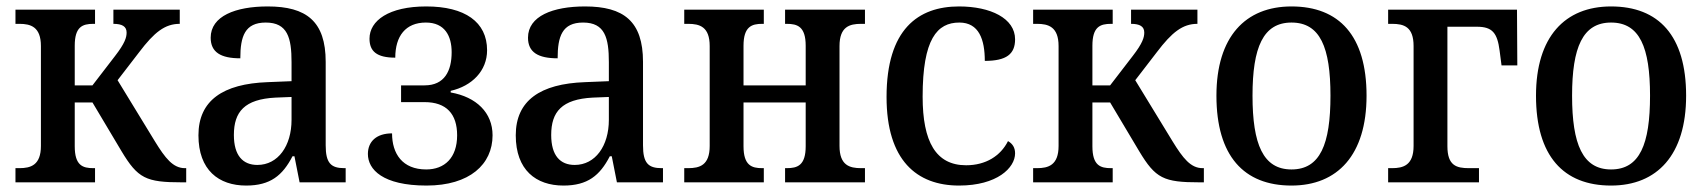

<svg xmlns="http://www.w3.org/2000/svg" viewBox="-20 -566 5293 596"><path d="M28 0H275V-44H270C237 -44 212 -52 212 -112V-248H267L357 -97C408 -12 433 0 545 0H558V-44H554C517 -44 493 -75 461 -127L345 -317L412 -404C459 -466 492 -492 538 -492V-536H332V-492C359 -492 373 -484 373 -465C373 -450 368 -432 337 -392L267 -301H212V-424C212 -483 236 -492 270 -492H275V-536H28V-492H40C75 -492 107 -483 107 -423V-113C107 -53 75 -44 40 -44H28Z M744 10C819 10 857 -21 888 -81H894L910 0H1053V-44H1049C1007 -44 991 -60 991 -115V-374C991 -500 931 -546 811 -546C711 -546 634 -516 634 -449C634 -404 665 -385 726 -385C726 -453 740 -496 805 -496C873 -496 885 -448 885 -373V-314L811 -311C672 -306 596 -254 596 -146C596 -38 659 10 744 10ZM779 -54C734 -54 706 -83 706 -147C706 -219 739 -258 835 -263L885 -265V-194C885 -113 843 -54 779 -54Z M1304 10C1438 10 1509 -56 1509 -146C1509 -216 1459 -265 1379 -279V-284C1445 -299 1492 -346 1492 -410C1492 -498 1423 -546 1303 -546C1187 -546 1127 -502 1127 -446C1127 -407 1149 -387 1207 -387C1207 -454 1239 -496 1302 -496C1361 -496 1382 -454 1382 -404C1382 -346 1360 -301 1298 -301H1225V-249H1298C1366 -249 1399 -212 1399 -146C1399 -76 1360 -40 1303 -40C1229 -40 1197 -89 1197 -152C1149 -152 1122 -127 1122 -88C1122 -40 1168 10 1304 10Z M1729 10C1804 10 1842 -21 1873 -81H1879L1895 0H2038V-44H2034C1992 -44 1976 -60 1976 -115V-374C1976 -500 1916 -546 1796 -546C1696 -546 1619 -516 1619 -449C1619 -404 1650 -385 1711 -385C1711 -453 1725 -496 1790 -496C1858 -496 1870 -448 1870 -373V-314L1796 -311C1657 -306 1581 -254 1581 -146C1581 -38 1644 10 1729 10ZM1764 -54C1719 -54 1691 -83 1691 -147C1691 -219 1724 -258 1820 -263L1870 -265V-194C1870 -113 1828 -54 1764 -54Z M2104 0H2351V-44H2346C2314 -44 2288 -52 2288 -112V-248H2481V-112C2481 -52 2455 -44 2422 -44H2417V0H2665V-44H2653C2617 -44 2586 -53 2586 -113V-423C2586 -483 2617 -492 2653 -492H2665V-536H2417V-492H2422C2455 -492 2481 -484 2481 -424V-301H2288V-424C2288 -484 2314 -492 2346 -492H2351V-536H2104V-492H2116C2152 -492 2183 -483 2183 -423V-113C2183 -53 2152 -44 2116 -44H2104Z M2957 10C3075 10 3131 -45 3131 -90C3131 -108 3123 -120 3109 -128C3086 -82 3040 -53 2979 -53C2885 -53 2844 -126 2844 -266C2844 -445 2889 -496 2958 -496C3019 -496 3037 -443 3037 -377C3104 -377 3131 -398 3131 -444C3131 -509 3055 -546 2957 -546C2830 -546 2732 -475 2732 -265C2732 -68 2826 10 2957 10Z M3187 0H3434V-44H3429C3396 -44 3371 -52 3371 -112V-248H3426L3516 -97C3567 -12 3592 0 3704 0H3717V-44H3713C3676 -44 3652 -75 3620 -127L3504 -317L3571 -404C3618 -466 3651 -492 3697 -492V-536H3491V-492C3518 -492 3532 -484 3532 -465C3532 -450 3527 -432 3496 -392L3426 -301H3371V-424C3371 -483 3395 -492 3429 -492H3434V-536H3187V-492H3199C3234 -492 3266 -483 3266 -423V-113C3266 -53 3234 -44 3199 -44H3187Z M3989 10C4132 10 4222 -85 4222 -269C4222 -455 4137 -546 3989 -546C3846 -546 3756 -452 3756 -269C3756 -82 3841 10 3989 10ZM3989 -40C3901 -40 3868 -118 3868 -269C3868 -419 3901 -496 3989 -496C4078 -496 4110 -419 4110 -269C4110 -118 4078 -40 3989 -40Z M4289 0H4571V-44H4540C4501 -44 4473 -52 4473 -112V-483H4565C4613 -483 4628 -463 4635 -409L4641 -363H4690L4689 -536H4289V-492H4301C4338 -492 4368 -483 4368 -423V-113C4368 -53 4336 -44 4301 -44H4289Z M4981 10C5124 10 5214 -85 5214 -269C5214 -455 5129 -546 4981 -546C4838 -546 4748 -452 4748 -269C4748 -82 4833 10 4981 10ZM4981 -40C4893 -40 4860 -118 4860 -269C4860 -419 4893 -496 4981 -496C5070 -496 5102 -419 5102 -269C5102 -118 5070 -40 4981 -40Z"/></svg>

Font: Noto Serif SemiCondensed Medium
Style: Regular
Weight: 500
Width: 4
Designer: Monotype Design Team
Foundry: Monotype Imaging Inc.
Version: Version 2.014